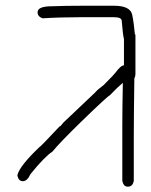

<svg xmlns="http://www.w3.org/2000/svg" viewBox="-20 -686 540 686"><path d="M278.3 -665.5H387.7Q444.3 -665.5 452.1 -634.3Q458 -606.9 461.9 -564Q463.9 -564 463.9 -558.1V-421.4Q463.9 -413.1 460 -405.8Q458 -266.1 458 -192.9V-40.5Q454.6 -19 436.5 -19Q420.9 -19 417 -40.5V-239.7Q417 -293.5 418.9 -390.1Q399.4 -374 372.1 -345.2Q367.2 -345.2 270.5 -251.5Q193.8 -176.8 167 -144Q140.1 -127 88.9 -64Q77.6 -38.6 61.5 -38.6Q45.9 -38.6 42 -60.1Q50.3 -93.3 120.1 -159.7Q124.5 -161.1 192.4 -233.9Q196.3 -233.9 206.1 -247.6L319.3 -355Q328.1 -365.7 350.6 -382.3Q391.6 -423.8 391.6 -425.3Q411.6 -452.6 422.9 -452.6V-546.4Q418.9 -561.5 415 -610.8Q415 -624.5 387.7 -624.5H268.6Q194.3 -624.5 131.8 -620.6Q114.3 -627 114.3 -642.1Q114.3 -663.6 165 -663.6Q207.5 -665.5 278.3 -665.5Z"/></svg>

Font: CEF Fonts CJK Mono
Style: Regular
Weight: 400
Designer: PartyBoss (派对大魔王)
Version: Release 2.25